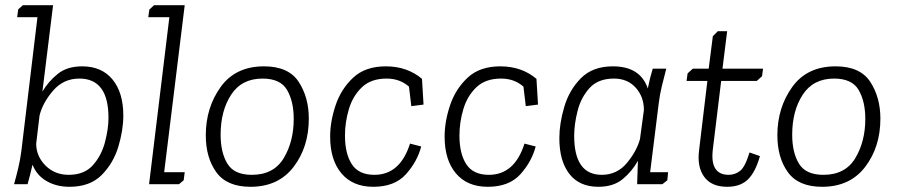

<svg xmlns="http://www.w3.org/2000/svg" viewBox="-20 -708 3451 738"><path d="M50 -672 68 -688H184L143 -356Q166 -395 202 -424Q238 -453 296 -453Q371 -453 412.5 -402.5Q454 -352 454 -264Q454 -208 435 -144.5Q416 -81 371 -35.5Q326 10 247 10Q197 10 159 -12Q121 -34 105 -75Q101 -56 96 -37.5Q91 -19 86 0H34Q42 -28 50 -61.5Q58 -95 62 -127L124 -642H46ZM244 -36Q304 -36 337 -73Q370 -110 383.5 -161.5Q397 -213 397 -255Q397 -406 285 -406Q224 -406 184 -359.5Q144 -313 132 -264L119 -155Q120 -106 155.5 -71Q191 -36 244 -36Z M554 -671 572 -688H690L611 -46H690L686 -15L668 0H553L631 -642H550Z M771 -188Q771 -294 828 -373.5Q885 -453 995 -453Q1089 -453 1128 -393.5Q1167 -334 1167 -252Q1167 -143 1108.5 -66.5Q1050 10 943 10Q852 10 811.5 -46Q771 -102 771 -188ZM828 -190Q828 -122 854 -79Q880 -36 948 -36Q1032 -36 1070.5 -100Q1109 -164 1109 -251Q1109 -318 1083.5 -362Q1058 -406 989 -406Q909 -406 868.5 -344Q828 -282 828 -190Z M1466 -406Q1406 -406 1371 -372.5Q1336 -339 1321 -288.5Q1306 -238 1306 -187Q1306 -117 1332.5 -76.5Q1359 -36 1419 -36Q1518 -36 1556 -156L1599 -145Q1584 -87 1540.5 -38.5Q1497 10 1415 10Q1336 10 1292.5 -41.5Q1249 -93 1249 -183Q1249 -241 1270 -303.5Q1291 -366 1337.5 -409.5Q1384 -453 1463 -453Q1545 -453 1602 -405L1608 -306L1561 -300L1552 -375Q1517 -406 1466 -406Z M1906 -406Q1846 -406 1811 -372.5Q1776 -339 1761 -288.5Q1746 -238 1746 -187Q1746 -117 1772.5 -76.5Q1799 -36 1859 -36Q1958 -36 1996 -156L2039 -145Q2024 -87 1980.5 -38.5Q1937 10 1855 10Q1776 10 1732.5 -41.5Q1689 -93 1689 -183Q1689 -241 1710 -303.5Q1731 -366 1777.5 -409.5Q1824 -453 1903 -453Q1985 -453 2042 -405L2048 -306L2001 -300L1992 -375Q1957 -406 1906 -406Z M2541 -444Q2532 -410 2524 -377Q2516 -344 2512 -311L2479 -46H2548L2545 -15L2526 0H2429L2432 -90Q2410 -50 2374 -20Q2338 10 2280 10Q2207 10 2168.5 -39.5Q2130 -89 2130 -177Q2130 -233 2149 -297.5Q2168 -362 2213 -407.5Q2258 -453 2336 -453Q2441 -453 2470 -368Q2478 -409 2489 -444ZM2340 -406Q2279 -406 2246 -369.5Q2213 -333 2200 -281.5Q2187 -230 2187 -186Q2187 -36 2293 -36Q2352 -36 2390 -82Q2428 -128 2440 -174L2455 -285Q2455 -336 2423.5 -371Q2392 -406 2340 -406Z M2623 -426 2643 -444H2704L2720 -569L2739 -588H2775L2757 -444H2913L2909 -415L2889 -397H2752L2720 -134Q2708 -36 2781 -36Q2805 -36 2824.5 -51Q2844 -66 2861 -122L2901 -108Q2884 -47 2855 -18.5Q2826 10 2775 10Q2715 10 2687 -28Q2659 -66 2667 -130L2699 -397H2619Z M2968 -188Q2968 -294 3025 -373.5Q3082 -453 3192 -453Q3286 -453 3325 -393.5Q3364 -334 3364 -252Q3364 -143 3305.5 -66.5Q3247 10 3140 10Q3049 10 3008.5 -46Q2968 -102 2968 -188ZM3025 -190Q3025 -122 3051 -79Q3077 -36 3145 -36Q3229 -36 3267.5 -100Q3306 -164 3306 -251Q3306 -318 3280.5 -362Q3255 -406 3186 -406Q3106 -406 3065.5 -344Q3025 -282 3025 -190Z"/></svg>

Font: Zilla Slab Light
Style: Italic
Weight: 300
Italic angle: -6°
Designer: Typotheque.com
Foundry: Typotheque type foundry
Version: Version 1.1; 2017; ttfautohint (v1.6)